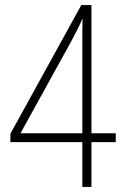

<svg xmlns="http://www.w3.org/2000/svg" viewBox="-20 -738 495 758"><path d="M437 -177V-212H341V-718H301L21 -210V-177H305V0H341V-177ZM305 -212H61L258 -569C275 -600 290 -629 305 -663H306C305 -632 305 -608 305 -565Z"/></svg>

Font: Noto Sans Sinhala UI Condensed ExtraLight
Style: Regular
Weight: 200
Width: 3
Designer: Jelle Bosma - Monotype Design Team
Foundry: Monotype Imaging Inc.
Version: Version 2.006